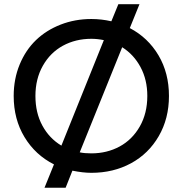

<svg xmlns="http://www.w3.org/2000/svg" viewBox="-20 -804 866 910"><path d="M190.9 85.9 235.8 -24.9Q147.5 -69.3 96.2 -154.1Q44.9 -238.8 44.9 -349.1Q44.9 -429.7 73.2 -498.3Q101.6 -566.9 150.6 -614Q199.7 -661.1 267.6 -687.5Q335.4 -713.9 413.1 -713.9Q460.9 -713.9 507.8 -703.1L541 -784.2H641.1L595.2 -670.9Q681.6 -625.5 731.2 -541.7Q780.8 -458 780.8 -349.1Q780.8 -242.2 732.4 -158.7Q684.1 -75.2 600.6 -30Q517.1 15.1 413.1 15.1Q373.5 15.1 323.2 4.9L291 85.9ZM271 -113.8 472.2 -613.8Q441.4 -620.1 413.1 -620.1Q338.4 -620.1 278.3 -587.4Q218.3 -554.7 183.1 -492.4Q147.9 -430.2 147.9 -349.1Q147.9 -269.5 180.7 -209Q213.4 -148.4 271 -113.8ZM413.1 -77.1Q486.8 -77.1 546.9 -109.6Q606.9 -142.1 642.6 -204.6Q678.2 -267.1 678.2 -349.1Q678.2 -425.8 646.2 -485.6Q614.3 -545.4 559.1 -580.1L357.9 -82Q380.4 -77.1 413.1 -77.1Z"/></svg>

Font: Prompt
Style: Regular
Weight: 400
Designer: Katatrad Team
Foundry: CadsonDemak
Version: Version 1.000;PS 001.000;hotconv 1.0.88;makeotf.lib2.5.64775